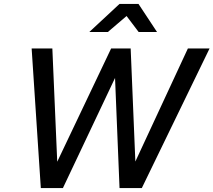

<svg xmlns="http://www.w3.org/2000/svg" viewBox="-20 -963 1093 983"><path d="M189 0 142 -715H248L273 -135L549 -715H649L673 -136L942 -715H1053L706 0H592L569 -564L302 0ZM437 -799 592 -943H689L784 -799H690L628 -881L532 -799Z"/></svg>

Font: Wix Madefor Text Medium
Style: Italic
Weight: 500
Italic angle: -12°
Designer: Dalton Maag Ltd
Foundry: Dalton Maag Ltd
Version: Version 3.100